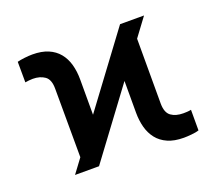

<svg xmlns="http://www.w3.org/2000/svg" viewBox="-100 -687 933 830"><g transform="rotate(-20 367.0 -272.0)"><path d="M116.2 0 522 -545.9H632.3L226.6 0ZM164.1 -16.1 163.1 -380.4Q163.1 -422.4 141.1 -437.7Q119.1 -453.1 86.4 -453.1Q78.1 -453.1 68.8 -452.1Q59.6 -451.2 51.3 -449.7L50.8 -544.4Q63.5 -547.9 84 -550.3Q104.5 -552.7 120.6 -552.7Q163.1 -552.7 192.9 -540Q222.7 -527.3 241.7 -504.2Q260.7 -481 269.5 -449.5Q278.3 -418 278.3 -380.4V-117.2ZM613.8 9.8Q570.3 9.8 540 -3.7Q509.8 -17.1 491.2 -40.8Q472.7 -64.5 464.4 -95.7Q456.1 -127 456.1 -162.6V-427.7L569.8 -529.3V-162.1Q570.3 -121.1 591.8 -105.7Q613.3 -90.3 647.9 -90.3Q655.3 -90.3 664.8 -90.8Q674.3 -91.3 683.6 -93.3V1.5Q670.4 5.9 649.7 7.8Q628.9 9.8 613.8 9.8Z"/></g></svg>

Font: Inter 24pt SemiBold
Style: Regular
Weight: 600
Designer: Rasmus Andersson
Foundry: rsms
Version: Version 4.001;git-66647c0bb